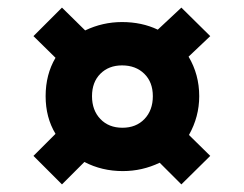

<svg xmlns="http://www.w3.org/2000/svg" viewBox="-20 -603 641 505"><path d="M202 -177 143 -118 68 -193 126 -251Q100 -294 100 -350Q100 -407 126 -451L68 -508L143 -583L204 -523Q250 -545 301 -545Q353 -545 395 -525L457 -583L533 -508L476 -454Q504 -407 504 -350Q504 -296 477 -248L533 -193L457 -118L400 -175Q354 -153 303 -153Q248 -153 202 -177ZM302 -267Q338 -267 360 -290Q382 -313 382 -350Q382 -387 359.5 -409Q337 -431 301 -431Q266 -431 244 -409Q222 -387 222 -350Q222 -313 244 -290Q266 -267 302 -267Z"/></svg>

Font: Oak Sans
Style: Bold
Weight: 700
Designer: Erik Kennedy, Walven
Foundry: Erik Kennedy, Walven
Version: Version 1.000